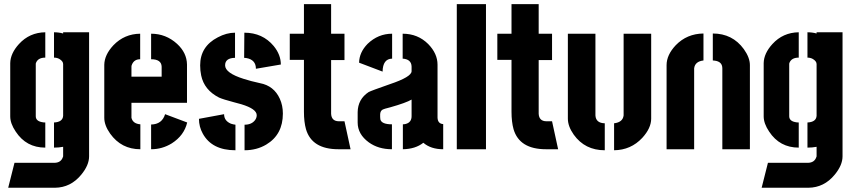

<svg xmlns="http://www.w3.org/2000/svg" viewBox="-20 -719 4115 925"><path d="M19.5 185.5 49.8 65.4H243.2Q274.4 64.5 283.2 37.1Q284.2 35.2 284.2 34.2V-11.7Q263.7 -7.8 240.2 -7.8V-128.9Q282.2 -130.9 284.2 -161.1V-410.2Q284.2 -423.8 266.6 -434.6Q254.9 -441.4 240.2 -441.4V-563.5Q263.7 -563.5 284.2 -557.6V-563.5H409.2V34.2Q409.2 77.1 371.1 123Q320.3 184.6 245.1 185.5ZM29.3 -158.2V-415Q30.3 -461.9 71.3 -506.8Q122.1 -562.5 198.2 -563.5V-441.4Q163.1 -441.4 153.3 -416Q152.3 -413.1 152.3 -412.1V-159.2Q152.3 -136.7 180.7 -130.9Q188.5 -128.9 198.2 -128.9V-7.8Q106.4 -7.8 55.7 -85Q29.3 -124 29.3 -158.2Z M482.4 -151.4V-407.2Q483.4 -455.1 526.4 -501Q579.1 -555.7 655.3 -556.6V-433.6Q627 -433.6 616.2 -409.2Q613.3 -403.3 613.3 -398.4V-349.6H758.8V-397.5Q757.8 -433.6 708 -433.6V-556.6Q779.3 -556.6 833 -507.8Q879.9 -464.8 880.9 -408.2V-223.6H613.3V-151.4Q620.1 -123 656.2 -120.1V0Q564.5 0 510.7 -75.2Q482.4 -115.2 482.4 -151.4ZM708 0V-119.1Q760.7 -120.1 775.4 -168.9L881.8 -128.9Q867.2 -66.4 807.6 -28.3Q761.7 0 708 0Z M938.5 -146.5 1059.6 -168.9Q1059.6 -136.7 1092.8 -123Q1104.5 -119.1 1114.3 -118.2V4.9Q1001 4.9 957 -75.2Q938.5 -108.4 938.5 -146.5ZM944.3 -404.3Q944.3 -495.1 1029.3 -539.1Q1071.3 -561.5 1112.3 -561.5V-440.4Q1064.5 -439.5 1064.5 -404.3Q1064.5 -367.2 1154.3 -338.9Q1187.5 -328.1 1232.4 -318.4Q1299.8 -305.7 1328.1 -243.2Q1342.8 -210.9 1342.8 -171.9Q1342.8 -70.3 1262.7 -22.5Q1216.8 4.9 1158.2 4.9V-118.2Q1192.4 -118.2 1209 -140.6Q1216.8 -151.4 1216.8 -164.1Q1216.8 -194.3 1142.6 -216.8Q1130.9 -219.7 1106.4 -226.6Q1054.7 -240.2 1035.2 -249Q963.9 -285.2 949.2 -355.5Q944.3 -378.9 944.3 -404.3ZM1156.2 -440.4 1157.2 -561.5Q1245.1 -561.5 1298.8 -497.1Q1333 -455.1 1333 -408.2L1212.9 -387.7Q1212.9 -431.6 1166 -439.5Q1160.2 -440.4 1156.2 -440.4Z M1376 -430.7V-556.6H1444.3V-699.2H1575.2V-556.6H1639.6V-429.7H1575.2V-170.9Q1577.1 -135.7 1611.3 -134.8H1639.6L1668.9 0H1610.4Q1482.4 0 1454.1 -96.7Q1444.3 -131.8 1444.3 -180.7V-430.7Z M1703.1 -128.9Q1703.1 -72.3 1756.8 -33.2Q1802.7 0 1868.2 0V-120.1Q1818.4 -120.1 1812.5 -143.6Q1811.5 -149.4 1811.5 -155.3V-168.9Q1812.5 -185.5 1824.2 -191.4Q1829.1 -194.3 1860.4 -202.1Q1936.5 -223.6 1962.9 -239.3V-159.2Q1962.9 -129.9 1935.5 -122.1Q1928.7 -120.1 1920.9 -120.1V0Q1981.4 -1 2019.5 -31.2Q2055.7 0 2115.2 0V-121.1Q2088.9 -123 2087.9 -152.3V-407.2Q2087.9 -460.9 2043 -506.8Q1993.2 -556.6 1919.9 -556.6V-436.5Q1961.9 -433.6 1962.9 -398.4V-376Q1962.9 -348.6 1858.4 -313.5Q1768.6 -282.2 1755.9 -275.4Q1704.1 -241.2 1703.1 -178.7ZM1710 -417 1823.2 -374Q1824.2 -435.5 1869.1 -436.5V-556.6Q1801.8 -556.6 1751 -507.8Q1710.9 -466.8 1710 -417Z M2180.7 0V-699.2H2321.3V0Z M2376 -430.7V-556.6H2444.3V-699.2H2575.2V-556.6H2639.6V-429.7H2575.2V-170.9Q2577.1 -135.7 2611.3 -134.8H2639.6L2668.9 0H2610.4Q2482.4 0 2454.1 -96.7Q2444.3 -131.8 2444.3 -180.7V-430.7Z M2715.8 -147.5V-556.6H2848.6V-163.1Q2850.6 -126 2893.6 -125V4.9Q2797.9 4.9 2744.1 -70.3Q2715.8 -110.4 2715.8 -147.5ZM2938.5 4.9V-125Q2980.5 -129.9 2984.4 -163.1V-556.6H3117.2V-147.5Q3117.2 -101.6 3074.2 -54.7Q3019.5 3.9 2938.5 4.9Z M3191.4 0V-405.3Q3191.4 -454.1 3235.4 -501Q3289.1 -556.6 3369.1 -557.6V-427.7Q3328.1 -422.9 3324.2 -389.6V0ZM3414.1 -427.7V-557.6Q3508.8 -557.6 3563.5 -482.4Q3592.8 -441.4 3592.8 -405.3V0H3460V-389.6Q3460 -421.9 3423.8 -426.8Q3418.9 -427.7 3414.1 -427.7Z M3649.4 185.5 3679.7 65.4H3873Q3904.3 64.5 3913.1 37.1Q3914.1 35.2 3914.1 34.2V-11.7Q3893.6 -7.8 3870.1 -7.8V-128.9Q3912.1 -130.9 3914.1 -161.1V-410.2Q3914.1 -423.8 3896.5 -434.6Q3884.8 -441.4 3870.1 -441.4V-563.5Q3893.6 -563.5 3914.1 -557.6V-563.5H4039.1V34.2Q4039.1 77.1 4001 123Q3950.2 184.6 3875 185.5ZM3659.2 -158.2V-415Q3660.2 -461.9 3701.2 -506.8Q3752 -562.5 3828.1 -563.5V-441.4Q3793 -441.4 3783.2 -416Q3782.2 -413.1 3782.2 -412.1V-159.2Q3782.2 -136.7 3810.5 -130.9Q3818.4 -128.9 3828.1 -128.9V-7.8Q3736.3 -7.8 3685.5 -85Q3659.2 -124 3659.2 -158.2Z"/></svg>

Font: Post No Bills Colombo ExtraBold
Style: Regular
Weight: 800
Designer: Kosala Senevirathne, Siva Puranthara, Lasantha Premarathna, Tharique Azeez
Foundry: Mooniak
Version: Version 1.220 ; ttfautohint (v1.6)